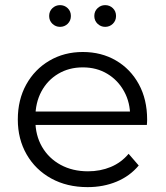

<svg xmlns="http://www.w3.org/2000/svg" viewBox="-20 -736 658 760"><path d="M326.7 4.7Q244.9 4.7 182.6 -29.7Q120.4 -64 85.5 -124.6Q50.5 -185.3 50.5 -263Q50.5 -341.1 83.8 -401.3Q117.1 -461.5 175.5 -495.8Q234 -530.2 307.7 -530.2Q381.3 -530.2 438.9 -496.6Q496.6 -462.9 529.5 -402.7Q562.4 -342.4 562.4 -262.9Q562.4 -258.5 562.1 -252.7Q561.8 -246.8 561.3 -241.4H104.6V-294.4H523.6L495.2 -273.2Q495.8 -329.9 471.3 -374.2Q446.9 -418.6 404.7 -443.9Q362.6 -469.3 307.7 -469.3Q253.2 -469.3 210.5 -443.9Q167.9 -418.6 143.9 -374Q120 -329.3 120 -271.5V-259.6Q120 -200.5 146.4 -154.8Q172.9 -109.2 220.1 -83.5Q267.3 -57.9 328.4 -57.9Q377 -57.9 418.4 -75.1Q459.8 -92.3 489.1 -127.2L529.1 -80.9Q494 -38.9 441.7 -17.1Q389.5 4.7 326.7 4.7ZM396.3 -629.7Q379 -629.7 366.2 -641.9Q353.3 -654.2 353.3 -672.7Q353.3 -691.6 366.2 -703.6Q379 -715.7 396.3 -715.7Q414.1 -715.7 426.7 -703.6Q439.3 -691.6 439.3 -672.7Q439.3 -654.2 426.7 -641.9Q414.1 -629.7 396.3 -629.7ZM217.6 -629.7Q200.2 -629.7 187.4 -641.9Q174.6 -654.2 174.6 -672.7Q174.6 -691.6 187.4 -703.6Q200.2 -715.7 217.6 -715.7Q235.4 -715.7 248 -703.6Q260.6 -691.6 260.6 -672.7Q260.6 -654.2 248 -641.9Q235.4 -629.7 217.6 -629.7Z"/></svg>

Font: Montserrat Thin
Style: Regular
Weight: 100
Designer: Julieta Ulanovsky
Foundry: Julieta Ulanovsky
Version: Version 9.000